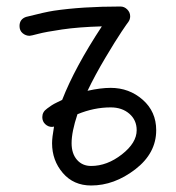

<svg xmlns="http://www.w3.org/2000/svg" viewBox="-20 -570 540 590"><path d="M200 -130Q200 -98 216.5 -79Q233 -60 260 -60Q309 -60 354.5 -95.5Q400 -131 400 -170Q400 -201 377.5 -220.5Q355 -240 320 -240Q269 -240 218 -219Q200 -165 200 -130ZM71 -460Q59 -460 49.5 -468Q40 -476 40 -490Q40 -511 60 -518Q119 -533 145 -537Q233 -550 350 -550Q362 -550 371 -541Q380 -532 380 -520Q380 -510 374 -502Q372 -500 353.5 -472.5Q335 -445 303.5 -392Q272 -339 249 -291Q289 -300 320 -300Q377 -300 418.5 -263.5Q460 -227 460 -170Q460 -99 395.5 -49.5Q331 0 260 0Q206 0 173 -38.5Q140 -77 140 -130Q140 -147 146 -181Q145 -181 143 -180.5Q141 -180 140 -180Q128 -180 119 -188.5Q110 -197 110 -210Q110 -218 113.5 -224.5Q117 -231 125.5 -237Q134 -243 139 -246.5Q144 -250 156.5 -256Q169 -262 171 -263Q210 -363 293 -489Q222 -487 171 -479.5Q120 -472 97.5 -466Q75 -460 71 -460Z"/></svg>

Font: Pecita
Style: Book
Weight: 400
Width: 7
Version: Version 4.3